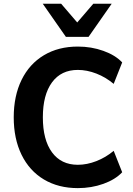

<svg xmlns="http://www.w3.org/2000/svg" viewBox="-20 -973 696 1004"><path d="M387 10.7Q285.4 10.7 209.6 -34.5Q133.8 -79.8 92.8 -163.6Q51.8 -247.3 51.8 -359.4Q51.8 -471.4 92.8 -555.2Q133.8 -638.9 209.6 -684.2Q285.4 -729.5 387 -729.5Q458 -729.5 520.6 -707Q583.3 -684.6 618.9 -646.5L574.5 -534.4Q533.2 -569.1 483.9 -588.3Q434.6 -607.4 387 -607.4Q299.8 -607.4 252 -542.4Q204.1 -477.3 204.1 -359.4Q204.1 -241.5 252 -176.4Q299.8 -111.3 387 -111.3Q434.6 -111.3 483.9 -130.5Q533.2 -149.7 574.5 -184.3L618.9 -72.3Q583.3 -34.2 520.6 -11.7Q458 10.7 387 10.7ZM203.6 -953.4H299.8L383.8 -855.5L467.8 -953.4H564L443.1 -780.3H324.5Z"/></svg>

Font: Min Sans VF VF
Style: Regular
Weight: 400
Designer: Jinseong-Kim, NotoSansCJK, Nunito
Foundry: Jinseong-Kim
Version: Version 1.420;Glyphs 3.1.2 (3151)